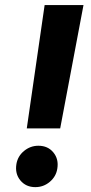

<svg xmlns="http://www.w3.org/2000/svg" viewBox="-20 -748 367 777"><path d="M88.4 -228.5 160.6 -727.5H317.9L223.6 -228.5ZM123 9.3Q85 9.3 62.5 -17.8Q40 -44.9 46.4 -84Q51.8 -116.2 77.4 -137.2Q103 -158.2 135.3 -158.2Q173.8 -158.2 196 -131.1Q218.3 -104 211.9 -65.4Q207 -33.7 181.6 -12.2Q156.2 9.3 123 9.3Z"/></svg>

Font: Inter 16pt
Style: Bold Italic
Weight: 700
Italic angle: -9.3988°
Version: Version 4.001;git-66647c0bb